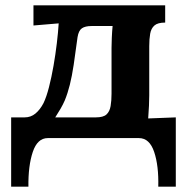

<svg xmlns="http://www.w3.org/2000/svg" viewBox="-20 -520 708 723"><path d="M22 183V-78H73Q96 -78 113.5 -92.5Q131 -107 144 -132Q155 -155 164.5 -192Q174 -229 181.5 -272Q189 -315 194 -357Q199 -399 201 -432L106 -424V-500H602V-435Q574 -435 561.5 -424Q549 -413 545.5 -393Q542 -373 542 -346V-161Q542 -147 541 -122Q540 -97 538 -74L642 -78V183H576Q578 104 560.5 52Q543 0 503 0H160Q121 0 103.5 52Q86 104 87 183ZM188 -78H341Q369 -78 381 -89Q393 -100 396.5 -120.5Q400 -141 400 -167V-340Q400 -354 401 -377.5Q402 -401 404 -422H325Q301 -422 288.5 -413.5Q276 -405 272 -380Q264 -319 257.5 -276Q251 -233 243 -201Q235 -169 224 -142Q217 -126 208 -110.5Q199 -95 188 -78Z"/></svg>

Font: Lora
Style: Weight 700
Weight: 700
Designer: Olga Karpushina, Alexei Vanyashin (Cyrillic)
Foundry: Cyreal
Version: Version 3.001